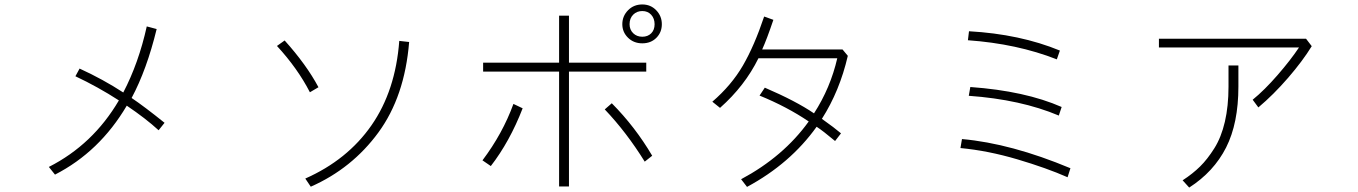

<svg xmlns="http://www.w3.org/2000/svg" viewBox="-20 -804 6040 854"><path d="M315.4 -464.8 334 -499Q438.5 -451.2 528.3 -392.6Q596.7 -523.4 632.8 -686.5L676.8 -674.8Q632.8 -494.1 565.4 -368.2Q622.1 -330.1 711.9 -257.8L685.5 -224.6Q627.9 -277.3 543.9 -334Q422.9 -128.9 224.6 -27.3L197.3 -61.5Q393.6 -161.1 508.8 -357.4Q415 -418 315.4 -464.8Z M1211.9 -599.6 1246.1 -624Q1342.8 -516.6 1396.5 -416L1358.4 -393.6Q1303.7 -500 1211.9 -599.6ZM1337.9 -9.8Q1525.4 -92.8 1632.3 -246.6Q1739.3 -400.4 1755.9 -622.1L1799.8 -617.2Q1780.3 -375 1663.1 -214.8Q1545.9 -54.7 1362.3 26.4Z M2128.9 -485.4V-525.4H2466.8V-734.4H2510.7V-525.4H2854.5V-485.4H2510.7V25.4H2466.8V-485.4ZM2126 -90.8Q2215.8 -210 2263.7 -341.8L2304.7 -322.3Q2247.1 -173.8 2163.1 -65.4ZM2669.9 -317.4 2701.2 -344.7Q2805.7 -239.3 2880.9 -111.3L2847.7 -85Q2766.6 -215.8 2669.9 -317.4ZM2780.3 -696.3Q2780.3 -671.9 2796.4 -656.2Q2812.5 -640.6 2836.9 -640.6Q2861.3 -640.6 2876.5 -655.8Q2891.6 -670.9 2891.6 -696.3Q2891.6 -721.7 2876.5 -738.3Q2861.3 -754.9 2836.9 -754.9Q2812.5 -754.9 2796.4 -738.8Q2780.3 -722.7 2780.3 -696.3ZM2748 -696.3Q2748 -732.4 2773.4 -758.3Q2798.8 -784.2 2836.9 -784.2Q2874 -784.2 2898.9 -758.3Q2923.8 -732.4 2923.8 -696.3Q2923.8 -660.2 2899.4 -635.7Q2875 -611.3 2836.9 -611.3Q2798.8 -611.3 2773.4 -636.2Q2748 -661.1 2748 -696.3Z M3358.4 -378.9 3381.8 -414.1Q3520.5 -354.5 3600.6 -299.8Q3673.8 -413.1 3704.1 -544.9H3353.5Q3293 -421.9 3182.6 -324.2L3148.4 -351.6Q3233.4 -424.8 3284.2 -512.2Q3335 -599.6 3378.9 -730.5L3419.9 -715.8Q3390.6 -628.9 3370.1 -584H3727.5L3751 -555.7Q3714.8 -399.4 3635.7 -275.4Q3693.4 -234.4 3720.7 -210.9L3694.3 -176.8Q3639.6 -222.7 3612.3 -240.2Q3495.1 -76.2 3302.7 27.3L3276.4 -6.8Q3464.8 -107.4 3577.1 -263.7Q3480.5 -329.1 3358.4 -378.9Z M4285.2 -625 4290 -665Q4516.6 -652.3 4694.3 -579.1L4680.7 -540Q4503.9 -609.4 4285.2 -625ZM4289.1 -377.9 4295.9 -417Q4540 -399.4 4702.1 -328.1L4689.5 -290Q4520.5 -361.3 4289.1 -377.9ZM4252 -145.5 4258.8 -185.5Q4477.5 -166 4741.2 -55.7L4728.5 -15.6Q4635.7 -56.6 4505.4 -95.2Q4375 -133.8 4252 -145.5Z M5134.8 -592.8V-631.8H5789.1L5814.5 -598.6Q5774.4 -533.2 5709.5 -458Q5644.5 -382.8 5577.1 -326.2L5551.8 -360.4Q5604.5 -403.3 5662.6 -470.2Q5720.7 -537.1 5757.8 -592.8ZM5240.2 -2Q5285.2 -31.2 5317.9 -63.5Q5350.6 -95.7 5381.3 -144.5Q5412.1 -193.4 5428.2 -262.7Q5444.3 -332 5444.3 -418.9V-512.7H5488.3V-418.9Q5488.3 -255.9 5433.6 -147.9Q5378.9 -40 5269.5 30.3Z"/></svg>

Font: Gothic A1 ExtraLight
Style: Regular
Weight: 275
Designer: HanYang I&C Co.,Ltd.
Foundry: HanYang I&C Co.,Ltd.
Version: Version 2.50